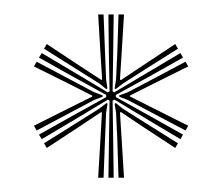

<svg xmlns="http://www.w3.org/2000/svg" viewBox="-20 -824 308 266"><path d="M130.2 -577.8 131 -630.2 131.8 -684.5 129.5 -686 83 -658 37.8 -631.2 34 -637.5 79.8 -663.2 127.2 -689.5V-692.5L79.8 -718.5L34 -744.2L37.8 -750.5L82.8 -723.8L129.2 -696L131.8 -697.5L130.8 -751.5L130.2 -804H137.5L136.8 -751.5L136 -697.5L138.2 -696L185 -723.8L230 -750.5L233.5 -744.2L187.8 -718.5L140.5 -692.5V-689.5L187.8 -663.2L233.5 -637.5L230 -631.2L185 -658L138.5 -686L136 -684.5L136.8 -630.2L137.5 -577.8ZM116 -577.8 119.2 -631.8 121.2 -668 120.2 -668.8 89.8 -648.5 44.8 -619 41 -625.5 86.2 -653.8 117.5 -673.5 127.5 -681.2 129 -680.2 127 -668 125.5 -631 123.5 -577.8ZM30.8 -643.2 27 -649.8 75.2 -674 107.8 -690.2V-691.5L75.2 -708L27 -732L30.8 -738.5L77.8 -713.5L110.5 -696.2L122.2 -691.8V-690L110.5 -685.5L77.8 -668.2ZM144.2 -577.8 142.5 -631 140.8 -668 138.8 -680.2 140.5 -681.2 150 -673.5 181.8 -653.5 226.5 -625.5 222.8 -619 177.8 -648.5 147.5 -668.8 146.2 -668 148.5 -631.8 151.8 -577.8ZM127.2 -700.5 117.8 -708.2 86 -728.2 41 -756.5 44.8 -763 89.8 -733.2 120.5 -713.2 121.5 -713.8 119.2 -750 116 -804H123.5L125.5 -751L127 -713.8L128.8 -701.5ZM237 -643.2 189.2 -668.5 157 -685.5 145.2 -690V-691.8L157 -696.2L190 -713.5L237 -738.5L240.8 -732L192.5 -708L159.8 -691.5V-690.5L192.5 -674L240.8 -649.8ZM140.2 -700.5 138.8 -701.5 140.8 -713.8 142.5 -751 144.2 -804H151.8L148.5 -750L146.2 -713.8L147.5 -713L177.8 -733.2L222.8 -763L226.5 -756.5L181.2 -728L150.2 -708.2Z"/></svg>

Font: Big Shoulders Inline Display Thin Light
Style: Regular
Weight: 300
Version: Version 2.002